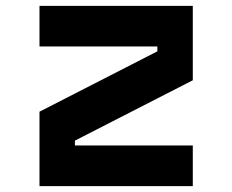

<svg xmlns="http://www.w3.org/2000/svg" viewBox="-20 -633 790 653"><path d="M635.7 -613.1V-360L234.8 -154.7V-138.2H635.7V0H114.3V-253.1L515.2 -458.4V-475H114.3V-613.1Z"/></svg>

Font: Martian Mono Custom sWd Rg
Style: Regular
Weight: 400
Width: 6
Monospace: yes
Designer: Alex Havermale
Foundry: Evil Martians
Version: Version 1.000